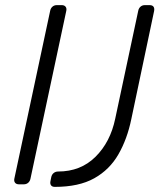

<svg xmlns="http://www.w3.org/2000/svg" viewBox="-20 -720 630 750"><path d="M194 10Q184 10 179.5 4Q175 -2 177 -12L180 -27Q182 -38 189.5 -44Q197 -50 207 -50Q295 -50 353 -107.5Q411 -165 430 -256L520 -678Q522 -688 529 -694Q536 -700 546 -700H564Q575 -700 579.5 -694Q584 -688 582 -677L493 -255Q477 -177 442.5 -117Q408 -57 348 -23.5Q288 10 194 10ZM54 0Q44 0 39 -6Q34 -12 36 -22L176 -678Q178 -688 185 -694Q192 -700 202 -700H221Q231 -700 236 -694Q241 -688 239 -678L99 -22Q97 -12 90 -6Q83 0 73 0Z"/></svg>

Font: Rubik Light
Style: Italic
Weight: 300
Italic angle: -12°
Designer: Hubert and Fischer
Foundry: Hubert and Fischer
Version: Version 2.300;gftools[0.9.30]